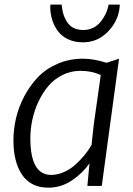

<svg xmlns="http://www.w3.org/2000/svg" viewBox="-20 -825 592 852"><path d="M347.7 -637.2Q311 -637.2 282.5 -650.6Q253.9 -664.1 237.1 -686.8Q220.2 -709.5 211.7 -736.8Q203.1 -764.2 203.1 -794.4Q203.1 -801.8 203.6 -804.7H253.9Q253.9 -797.4 255.4 -790Q260.3 -749 282.7 -720.5Q305.2 -691.9 350.1 -691.9Q370.6 -691.9 388.7 -699.7Q406.7 -707.5 418.7 -719.7Q430.7 -731.9 440.2 -747.6Q449.7 -763.2 454.6 -777.1Q459.5 -791 461.9 -804.7H511.2Q511.7 -797.9 510.3 -789.1Q503.9 -731 458.5 -684.1Q413.1 -637.2 347.7 -637.2ZM367.7 0 377 -98.6V-100.1Q346.2 -55.7 298.3 -23.9Q250.5 7.8 194.8 7.8Q117.7 7.8 78.6 -48.6Q39.6 -105 39.6 -202.6Q39.6 -250 50.8 -299.1Q62 -348.1 86.9 -396Q111.8 -443.8 147 -481.2Q182.1 -518.6 234.4 -541.5Q286.6 -564.5 348.6 -564.5Q396 -564.5 453.1 -546.4L508.3 -564.5L431.6 0ZM207 -48.8Q235.8 -48.8 264.9 -62Q293.9 -75.2 316.9 -96.4Q339.8 -117.7 356.9 -138.9Q374 -160.2 386.2 -181.6L396 -272L427.2 -492.2Q386.2 -510.7 336.9 -510.7Q294.4 -510.7 257.6 -492.4Q220.7 -474.1 194.8 -443.6Q168.9 -413.1 150.6 -374Q132.3 -335 123.5 -293.5Q114.7 -252 114.7 -211.4Q114.7 -48.8 207 -48.8Z"/></svg>

Font: HaufeMerriweatherSansLt
Style: Italic
Weight: 300
Designer: Eben Sorkin ( eben@eyebytes.com )
Foundry: Eben Sorkin
Version: Version 1.56